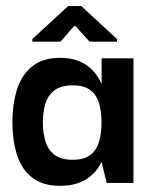

<svg xmlns="http://www.w3.org/2000/svg" viewBox="-20 -603 493 633"><path d="M177.7 9.7Q121.7 9.7 87 -16.8Q52.3 -43.3 36.7 -90.5Q21 -137.7 21 -200Q21 -263.3 37 -311Q53 -358.7 87.7 -385.5Q122.3 -412.3 177.7 -412.3Q214 -412.3 238.3 -402.3Q262.7 -392.3 278.2 -378Q293.7 -363.7 302 -350.2Q310.3 -336.7 313.3 -329.3H315V-410.7H420V0H331.7L315.3 -67.3H313.3Q310.7 -60 302 -47.3Q293.3 -34.7 277.5 -21.5Q261.7 -8.3 237.2 0.7Q212.7 9.7 177.7 9.7ZM219.7 -76.3Q257.3 -76.3 278 -92.3Q298.7 -108.3 306.7 -136.5Q314.7 -164.7 314.7 -199Q314.7 -235.7 306.3 -263.3Q298 -291 277.3 -306.3Q256.7 -321.7 219.7 -321.7Q180.7 -321.7 159.2 -304.8Q137.7 -288 129.5 -260.5Q121.3 -233 121.3 -199.3Q121.3 -165.3 129.7 -137.3Q138 -109.3 159.5 -92.8Q181 -76.3 219.7 -76.3ZM86.7 -465.7V-474.3L204.7 -583H248L365.7 -474.3V-465.7H275.3L228.7 -517H224L179.7 -465.7Z"/></svg>

Font: Darker Grotesque Light
Style: Regular
Weight: 300
Designer: Gabriel Lam
Foundry: TypeRant
Version: Version 1.000;gftools[0.9.28]